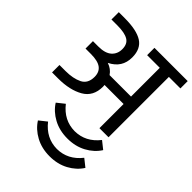

<svg xmlns="http://www.w3.org/2000/svg" viewBox="-281 -786 1298 1298"><g transform="rotate(45 367.5 -137.0)"><path d="M45 0ZM735 -647V-577H625V0H538V-231H356Q357 -226 357 -215Q357 -122 285.5 -81Q214 -40 103 -40H45V-111H103Q175 -111 222.5 -134.5Q270 -158 270 -222Q270 -268 239.5 -291Q209 -314 142 -314H91V-385H143Q207 -385 238.5 -413Q270 -441 270 -487Q270 -537 236 -557Q202 -577 133 -577H76V-647H133Q247 -647 302 -612Q357 -577 357 -495Q357 -446 334.5 -410.5Q312 -375 266 -352Q309 -338 333 -302H538V-577H417V-647ZM207 87 261 44Q330 132 434 133Q538 132 607 44L661 87Q628 139 569 171Q510 203 434 203Q358 203 299 171Q240 139 207 87ZM207 257 261 214Q330 302 434 303Q538 302 607 214L661 257Q628 309 569 341Q510 373 434 373Q358 373 299 341Q240 309 207 257Z"/></g></svg>

Font: Biryani
Style: Regular
Weight: 400
Designer: Dan Reynolds and Mathieu Réguer
Foundry: Dan Reynolds and Mathieu Réguer
Version: Version 1.004; ttfautohint (v1.1) -l 5 -r 5 -G 72 -x 0 -D la